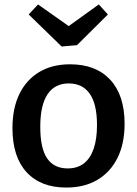

<svg xmlns="http://www.w3.org/2000/svg" viewBox="-20 -832 616 863"><path d="M295 -543Q411 -543 475.5 -473.5Q540 -404 540 -276Q540 -187 508.5 -123Q477 -59 418.5 -24Q360 11 278 11Q163 11 99.5 -58Q36 -127 36 -256Q36 -345 67 -409Q98 -473 156 -508Q214 -543 295 -543ZM289 -457Q226 -457 193.5 -408Q161 -359 161 -262Q161 -165 192 -120Q223 -75 284 -75Q328 -75 357 -97.5Q386 -120 401 -163.5Q416 -207 416 -270Q416 -364 383.5 -410.5Q351 -457 289 -457ZM424 -812 465 -767 326 -629 257 -623 109 -767 151 -812 331 -685 249 -686Z"/></svg>

Font: Bitter Thin SemiBold
Style: Regular
Weight: 600
Version: Version 2.002